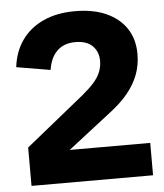

<svg xmlns="http://www.w3.org/2000/svg" viewBox="-52 -767 696 813"><g transform="rotate(-5 296.0 -360.5)"><path d="M49.1 0V-163.1L297 -363.5Q328.4 -389.5 347.6 -411.3Q366.9 -433.2 375.7 -455.6Q384.5 -477.9 384.5 -502.1Q384.5 -541.1 359.6 -565.8Q334.7 -590.4 287.1 -590.4Q238.5 -590.4 209.4 -562.4Q180.3 -534.4 172.5 -482.1L28.4 -506.4Q36.2 -572.5 70.5 -620.6Q104.7 -668.7 162.2 -694.8Q219.6 -721 296.9 -721Q373.4 -721 428.7 -696.3Q484.1 -671.6 514.4 -626.2Q544.7 -580.8 544.7 -518Q544.7 -470.5 529.4 -430.1Q514 -389.7 485.5 -354.5Q457 -319.3 415.8 -287L223.5 -137.6H565.7V0Z"/></g></svg>

Font: TikTok Sans Light
Style: Regular
Weight: 300
Version: Version 4.000